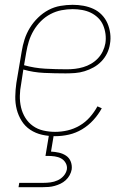

<svg xmlns="http://www.w3.org/2000/svg" viewBox="-20 -558 540 798"><path d="M209 8Q181 8 154.5 2Q128 -4 106 -18.5Q84 -33 70 -55.5Q56 -78 49.5 -103.5Q43 -129 43.5 -157Q44 -185 48 -213L70 -343Q74 -369 82 -394Q90 -419 104 -442Q118 -465 138 -484.5Q158 -504 181.5 -516.5Q205 -529 231 -533.5Q257 -538 282 -538Q305 -538 327 -534Q349 -530 368.5 -521Q388 -512 403 -496.5Q418 -481 426.5 -461.5Q435 -442 438 -419.5Q441 -397 437 -375Q434 -355 425 -336.5Q416 -318 401.5 -303Q387 -288 369 -278Q351 -268 331.5 -262Q312 -256 292 -254.5Q272 -253 253 -253Q208 -253 163.5 -255Q119 -257 77 -269L68 -210Q63 -185 62.5 -160Q62 -135 67.5 -111.5Q73 -88 85.5 -68Q98 -48 117 -34.5Q136 -21 160 -15.5Q184 -10 209 -10Q235 -10 261 -16Q287 -22 311 -36Q335 -50 353.5 -71Q372 -92 385 -116L403 -108Q389 -82 368 -59Q347 -36 321 -20.5Q295 -5 266.5 1.5Q238 8 209 8ZM258 -270Q275 -270 292 -272Q309 -274 326 -279Q343 -284 358.5 -293Q374 -302 386.5 -315Q399 -328 407 -344.5Q415 -361 418 -378Q421 -397 418.5 -416.5Q416 -436 408.5 -453.5Q401 -471 387.5 -484Q374 -497 357.5 -505Q341 -513 321.5 -516.5Q302 -520 282 -520Q259 -520 235.5 -515.5Q212 -511 190 -499.5Q168 -488 150 -470Q132 -452 119.5 -430.5Q107 -409 100 -386.5Q93 -364 89 -340L80 -287Q123 -275 168 -272.5Q213 -270 258 -270ZM57 220 60 202H160Q175 202 190 200Q205 198 219.5 191.5Q234 185 244.5 173Q255 161 258 146Q260 132 253 119.5Q246 107 234 100.5Q222 94 207.5 92Q193 90 179 90H169L184 0H204L192 72Q209 73 225 76.5Q241 80 254.5 89Q268 98 274 113.5Q280 129 278 146Q276 158 269.5 170Q263 182 253 191Q243 200 231.5 205.5Q220 211 207.5 214.5Q195 218 182.5 219Q170 220 157 220Z"/></svg>

Font: Iosevka Slab Thin
Style: Italic
Weight: 100
Italic angle: -9°
Monospace: yes
Designer: Belleve Invis
Foundry: Belleve Invis
Version: Version 11.1.1; ttfautohint (v1.8.3)